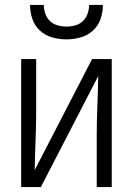

<svg xmlns="http://www.w3.org/2000/svg" viewBox="-20 -760 540 780"><path d="M66 0V-520H127V-312Q127 -251 124.5 -190.5Q122 -130 121 -69L354 -520H434V0H373V-208Q373 -269 375.5 -329.5Q378 -390 379 -451L146 0ZM250 -600Q221 -600 192.5 -608Q164 -616 142.5 -635.5Q121 -655 111.5 -683Q102 -711 102 -740H158Q158 -722 164 -704.5Q170 -687 183 -674.5Q196 -662 214 -657Q232 -652 250 -652Q268 -652 286 -657Q304 -662 317 -674.5Q330 -687 336 -704.5Q342 -722 342 -740H398Q398 -711 388.5 -683Q379 -655 357.5 -635.5Q336 -616 307.5 -608Q279 -600 250 -600Z"/></svg>

Font: Iosevka Fixed Light
Style: Regular
Weight: 300
Monospace: yes
Designer: Belleve Invis
Foundry: Belleve Invis
Version: Version 32.3.0